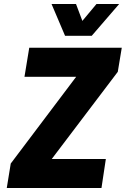

<svg xmlns="http://www.w3.org/2000/svg" viewBox="-20 -945 632 965"><path d="M14 0 34 -123 405 -615 408 -559H103L127 -705H592L572 -584L197 -89L194 -146H512L490 0ZM307 -765 239 -925H362L394 -840L465 -925H579L441 -765Z"/></svg>

Font: Nunito Sans 7pt Condensed Black
Style: Italic
Weight: 900
Width: 3
Italic angle: -9°
Designer: Vernon Adams
Foundry: Vernon Adams
Version: Version 3.101;gftools[0.9.27]